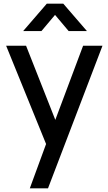

<svg xmlns="http://www.w3.org/2000/svg" viewBox="-20 -790 588 1050"><path d="M206.5 -620 281 -708.5 355.5 -620H455.5L326 -770H236L106.5 -620ZM242.5 240 540.5 -540H434.5L282.5 -134.5L122.5 -540H13.5L232 -2.5L143 240Z"/></svg>

Font: Vela Sans SemBd
Style: Regular
Weight: 600
Designer: Principal design: Mikhail Sharanda - project Manrope.
Design modification: Ravid Balaliev
Foundry: Mikhail Sharanda
Version: Version 1.001